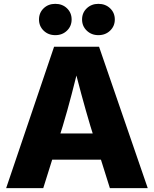

<svg xmlns="http://www.w3.org/2000/svg" viewBox="-20 -968 792 988"><path d="M11.7 0 258.3 -727.5H489.7L740.2 0H545.4L445.3 -318.8Q421.4 -398.9 398.4 -483.9Q375.5 -568.8 351.6 -664.6H395Q371.1 -568.8 348.9 -483.6Q326.7 -398.4 302.7 -318.8L202.6 0ZM180.2 -146.5V-281.2H571.8V-146.5ZM486.3 -787.1Q450.7 -787.1 426.5 -810.3Q402.3 -833.5 402.3 -867.7Q402.3 -902.3 426.5 -925.3Q450.7 -948.2 486.3 -948.2Q522.5 -948.2 546.6 -925.3Q570.8 -902.3 570.8 -867.7Q570.8 -833.5 546.6 -810.3Q522.5 -787.1 486.3 -787.1ZM264.6 -787.1Q228.5 -787.1 204.6 -810.3Q180.7 -833.5 180.7 -867.7Q180.7 -902.3 204.6 -925.3Q228.5 -948.2 264.6 -948.2Q300.8 -948.2 324.7 -925.3Q348.6 -902.3 348.6 -867.7Q348.6 -833.5 324.7 -810.3Q300.8 -787.1 264.6 -787.1Z"/></svg>

Font: Inter 24pt ExtraBold
Style: Regular
Weight: 800
Designer: Rasmus Andersson
Foundry: rsms
Version: Version 4.001;git-66647c0bb